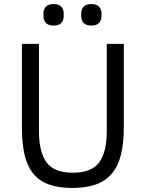

<svg xmlns="http://www.w3.org/2000/svg" viewBox="-20 -914 718 946"><path d="M172 -698V-266Q172 -166 209 -114.5Q246 -63 339 -63Q432 -63 469 -114.5Q506 -166 506 -266V-698H590V-286Q590 -210 576.5 -154Q563 -98 533 -61Q503 -24 454.5 -6Q406 12 336 12Q266 12 218.5 -6Q171 -24 142 -61Q113 -98 100.5 -154Q88 -210 88 -286V-698ZM244 -788Q218 -788 206 -801Q194 -814 194 -835V-847Q194 -868 206 -881Q218 -894 244 -894Q270 -894 282 -881Q294 -868 294 -847V-835Q294 -814 282 -801Q270 -788 244 -788ZM430 -788Q404 -788 392 -801Q380 -814 380 -835V-847Q380 -868 392 -881Q404 -894 430 -894Q456 -894 468 -881Q480 -868 480 -847V-835Q480 -814 468 -801Q456 -788 430 -788Z"/></svg>

Font: IBM Plex Sans Thai
Style: Regular
Weight: 400
Designer: Mike Abbink, Paul van der Laan, Pieter van Rosmalen, Ben Mitchell, Mark Frömberg
Foundry: Bold Monday
Version: Version 1.1